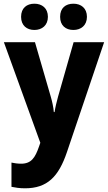

<svg xmlns="http://www.w3.org/2000/svg" viewBox="-20 -778 584 1038"><path d="M94 -687C94 -640 125 -616 166 -616C207 -616 239 -641 239 -687C239 -734 207 -758 166 -758C125 -758 94 -735 94 -687ZM305 -687C305 -640 335 -616 377 -616C418 -616 450 -641 450 -687C450 -734 418 -758 377 -758C335 -758 305 -735 305 -687ZM1 -550 198 -6 191 14C170 75 149 107 94 107C75 107 56 104 42 101V232C62 236 85 240 115 240C236 240 297 177 342 44L543 -550H378L294 -256C286 -227 279 -198 275 -172H271C269 -198 262 -230 254 -257L169 -550Z"/></svg>

Font: Noto Sans Georgian SemiCondensed ExtraBold
Style: Regular
Weight: 800
Width: 4
Designer: Monotype Design Team, Akaki Razmadze
Foundry: Google LLC
Version: Version 2.005